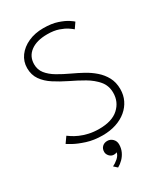

<svg xmlns="http://www.w3.org/2000/svg" viewBox="-214 -767 934 1071"><g transform="rotate(-30 253.0 -231.0)"><path d="M246 -672Q300 -672 337.5 -659.2Q375 -646.5 396.2 -632.2Q417.5 -618 420.5 -614L396 -578.5Q388.5 -585.5 370 -598Q351.5 -610.5 321.2 -621Q291 -631.5 248.5 -631.5Q180 -631.5 141 -602.2Q102 -573 102 -522Q102 -487.5 122.5 -461.8Q143 -436 178 -415.2Q213 -394.5 256 -374.5Q288.5 -359.5 322.5 -341Q356.5 -322.5 385.2 -297.5Q414 -272.5 431.8 -239.5Q449.5 -206.5 449.5 -163Q449.5 -125 434.2 -93.2Q419 -61.5 390.8 -37.8Q362.5 -14 323.2 -1Q284 12 236 12Q180.5 12 135.2 -2.5Q90 -17 62.2 -32.5Q34.5 -48 32 -50.5L58.5 -88Q65 -83 80 -73.2Q95 -63.5 117.8 -53.2Q140.5 -43 170.8 -36Q201 -29 238 -29Q320 -29 362.5 -67.8Q405 -106.5 405 -165Q405 -211 377.8 -243.2Q350.5 -275.5 308.8 -299.8Q267 -324 223 -345Q177 -367.5 139.5 -391.8Q102 -416 79.8 -447.8Q57.5 -479.5 57.5 -523.5Q57.5 -566 82.2 -599.8Q107 -633.5 149.8 -652.8Q192.5 -672 246 -672ZM220 210 198.5 190.5Q215 183 233.2 167.5Q251.5 152 255.5 132.5Q247 136.5 236.5 136.5Q219.5 136.5 207.8 123.8Q196 111 196 96Q196 75.5 208.8 63.2Q221.5 51 241 51Q261 51 275.2 65.2Q289.5 79.5 289.5 100.5Q289.5 125.5 279.8 146.8Q270 168 254.2 184Q238.5 200 220 210Z"/></g></svg>

Font: League Spartan Thin ExtraLight
Style: Regular
Weight: 250
Version: Version 2.002